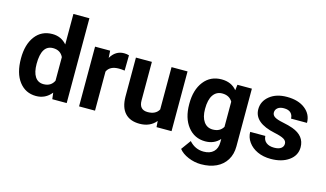

<svg xmlns="http://www.w3.org/2000/svg" viewBox="-105 -1091 2782 1640"><g transform="rotate(15 1286.5 -271.0)"><path d="M32.2 -268.1Q32.2 -391.6 87.6 -464.8Q143.1 -538.1 239.3 -538.1Q316.4 -538.1 366.7 -480.5V-750H508.3V0H380.9L374 -56.2Q321.3 9.8 238.3 9.8Q145 9.8 88.6 -63.7Q32.2 -137.2 32.2 -268.1ZM173.3 -257.8Q173.3 -183.6 199.2 -144Q225.1 -104.5 274.4 -104.5Q339.8 -104.5 366.7 -159.7V-368.2Q340.3 -423.3 275.4 -423.3Q173.3 -423.3 173.3 -257.8Z M914.6 -396Q885.7 -399.9 863.8 -399.9Q783.7 -399.9 758.8 -345.7V0H617.7V-528.3H751L754.9 -465.3Q797.4 -538.1 872.6 -538.1Q896 -538.1 916.5 -531.7Z M1298.8 -53.7Q1246.6 9.8 1154.3 9.8Q1069.3 9.8 1024.7 -39.1Q980 -87.9 979 -182.1V-528.3H1120.1V-187Q1120.1 -104.5 1195.3 -104.5Q1267.1 -104.5 1293.9 -154.3V-528.3H1435.5V0H1302.7Z M1521.5 -268.1Q1521.5 -389.6 1579.3 -463.9Q1637.2 -538.1 1735.4 -538.1Q1822.3 -538.1 1870.6 -478.5L1876.5 -528.3H2004.4V-17.6Q2004.4 51.8 1972.9 103Q1941.4 154.3 1884.3 181.2Q1827.1 208 1750.5 208Q1692.4 208 1637.2 184.8Q1582 161.6 1553.7 125L1616.2 39.1Q1668.9 98.1 1744.1 98.1Q1800.3 98.1 1831.5 68.1Q1862.8 38.1 1862.8 -17.1V-45.4Q1814 9.8 1734.4 9.8Q1639.2 9.8 1580.3 -64.7Q1521.5 -139.2 1521.5 -262.2ZM1662.6 -257.8Q1662.6 -186 1691.4 -145.3Q1720.2 -104.5 1770.5 -104.5Q1835 -104.5 1862.8 -152.8V-375Q1834.5 -423.3 1771.5 -423.3Q1720.7 -423.3 1691.7 -381.8Q1662.6 -340.3 1662.6 -257.8Z M2398.9 -146Q2398.9 -171.9 2373.3 -186.8Q2347.7 -201.7 2291 -213.4Q2102.5 -252.9 2102.5 -373.5Q2102.5 -443.8 2160.9 -491Q2219.2 -538.1 2313.5 -538.1Q2414.1 -538.1 2474.4 -490.7Q2534.7 -443.4 2534.7 -367.7H2393.6Q2393.6 -397.9 2374 -417.7Q2354.5 -437.5 2313 -437.5Q2277.3 -437.5 2257.8 -421.4Q2238.3 -405.3 2238.3 -380.4Q2238.3 -356.9 2260.5 -342.5Q2282.7 -328.1 2335.4 -317.6Q2388.2 -307.1 2424.3 -293.9Q2536.1 -252.9 2536.1 -151.9Q2536.1 -79.6 2474.1 -34.9Q2412.1 9.8 2314 9.8Q2247.6 9.8 2196 -13.9Q2144.5 -37.6 2115.2 -78.9Q2085.9 -120.1 2085.9 -168H2219.7Q2221.7 -130.4 2247.6 -110.4Q2273.4 -90.3 2316.9 -90.3Q2357.4 -90.3 2378.2 -105.7Q2398.9 -121.1 2398.9 -146Z"/></g></svg>

Font: Roboto-o
Style: o-Bold
Weight: 700
Designer: Google
Version: Version 2.134; 2016; ttfautohint (v1.6)